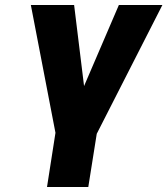

<svg xmlns="http://www.w3.org/2000/svg" viewBox="-20 -548 673 772"><path d="M104 -528 203 -14 169 204H335L369 -10L633 -528H458L318 -202L278 -528Z"/></svg>

Font: Asimov Pro
Style: UltObl
Weight: 900
Designer: Google
Version: Version 2.000980; 2014